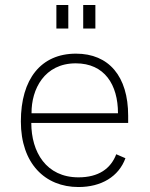

<svg xmlns="http://www.w3.org/2000/svg" viewBox="-20 -743 605 773"><path d="M255 -723H207V-628H255ZM364 -723H315V-628H364ZM106 -248H496V-277C496 -436 418 -527 286 -527C145 -527 64 -425 64 -254C64 -85 161 10 296 10C388 10 458 -32 485 -106L448 -122C426 -64 377 -29 296 -29C166 -29 106 -131 106 -248ZM107 -287C106 -384 159 -488 285 -488C401 -488 455 -402 455 -287Z"/></svg>

Font: United Sans Thin
Style: Regular
Weight: 100
Designer: Pablo Impallari, Rodrigo Fuenzalida (Modified by Dan O. Williams)
Version: Version 1.000;PS 001.000;hotconv 1.0.88;makeotf.lib2.5.64775